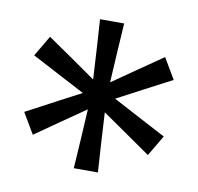

<svg xmlns="http://www.w3.org/2000/svg" viewBox="-59 -807 598 580"><g transform="rotate(10 240.0 -517.5)"><path d="M203 -289Q206 -334.5 208.8 -380.2Q211.5 -426 214 -471.5Q176.5 -445.5 138.8 -419.5Q101 -393.5 63.5 -367L26 -430.5Q76.5 -457.5 122.5 -481.8Q168.5 -506 190.5 -517.5Q149 -539 108 -560.8Q67 -582.5 26 -604L63.5 -667.5Q101.5 -641.5 139 -615.5Q176.5 -589.5 214 -563Q211.5 -608.5 208.8 -654.2Q206 -700 203 -746H277Q274 -700.5 271.2 -654.8Q268.5 -609 266 -563.5Q303.5 -589.5 341 -615.5Q378.5 -641.5 416.5 -667.5L454 -604Q413 -582.5 371.5 -560.8Q330 -539 289.5 -517.5Q330 -496 371.5 -474Q413 -452 454 -430.5L416.5 -367Q378.5 -393.5 341 -419.5Q303.5 -445.5 266 -471.5Q268.5 -425.5 271.2 -380Q274 -334.5 277 -289Z"/></g></svg>

Font: Commissioner Medium
Style: Regular
Weight: 500
Designer: Kostas Bartsokas
Foundry: Kostas Bartsokas
Version: Version 1.000; ttfautohint (v1.8.3)